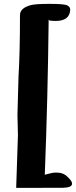

<svg xmlns="http://www.w3.org/2000/svg" viewBox="-20 -792 383 967"><path d="M230 -688.5Q228 -689 225.1 -693.8Q220.7 -299.3 205.6 87.9Q215.8 85.9 235.4 80.6Q248 77.1 262.2 77.1Q270 77.1 278.3 78.1Q301.8 81.1 317.6 96.2Q333.5 111.3 338.1 118.7Q342.8 126 342.8 133.3Q342.8 152.8 296.9 153.8L61.5 154.3L70.3 -111.3L67.9 -213.9L73.2 -404.8Q80.6 -527.8 80.6 -705.1V-715.8Q80.6 -752 136.7 -766.6Q159.7 -772.5 232.2 -772.5Q304.7 -772.5 319.3 -764.6Q334 -756.8 333.5 -743.2Q333.5 -742.7 333.5 -742.2V-741.2Q330.1 -686.5 260.3 -686.5Q246.6 -686.5 230 -688.5Z"/></svg>

Font: Drukaatie burti
Style: Bold
Weight: 700
Version: Version 0.14